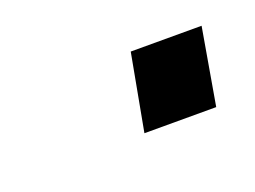

<svg xmlns="http://www.w3.org/2000/svg" viewBox="-34 -416 254 191"><g transform="rotate(-20 93.0 -320.5)"><path d="M111 -361H186L172 -280H96Z"/></g></svg>

Font: Overused Grotesk Book
Style: Italic
Weight: 350
Italic angle: -10°
Version: Version 0.003